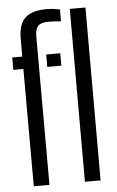

<svg xmlns="http://www.w3.org/2000/svg" viewBox="-56 -847 539 885"><g transform="rotate(-5 213.5 -404.0)"><path d="M16.7 -542.6V-600H63.2V-682.7Q63.2 -749.6 94.4 -778.9Q125.6 -808.2 194.1 -808.2Q208 -808.2 225 -806.2Q241.9 -804.2 255.2 -801.6V-746.3Q241.5 -747.9 226.6 -748.7Q211.7 -749.5 195.3 -749.5Q163.4 -749.5 149.6 -735.7Q135.7 -721.9 135.7 -687.5L136.5 0H64L63.2 -542.6ZM173.8 -542.6V-600H238.9V-542.6ZM300.5 0V-800H373V0Z"/></g></svg>

Font: Big Shoulders Stencil Thin
Style: Regular
Weight: 100
Designer: Patric King
Foundry: XO Type Co
Version: Version 2.001